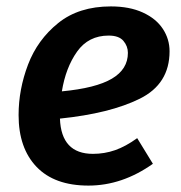

<svg xmlns="http://www.w3.org/2000/svg" viewBox="-20 -564 565 599"><path d="M167 -194Q171 -84 270 -84Q306 -84 339 -95.5Q372 -107 408 -133L457 -53Q361 15 256 15Q150 15 94 -43.5Q38 -102 38 -205Q38 -285 67.5 -362.5Q97 -440 161.5 -492Q226 -544 326 -544Q384 -544 425.5 -525Q467 -506 488 -474Q509 -442 509 -404Q509 -302 416 -256Q323 -210 167 -194ZM379 -399Q379 -420 365 -436.5Q351 -453 319 -453Q256 -453 220.5 -403Q185 -353 173 -279Q279 -289 329 -318.5Q379 -348 379 -399Z"/></svg>

Font: FiraGO Medium
Style: Italic
Weight: 500
Italic angle: -8°
Designer: bBox Type GmbH
Foundry: bBox Type GmbH
Version: Version 1.001